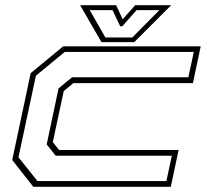

<svg xmlns="http://www.w3.org/2000/svg" viewBox="-20 -718 826 738"><path d="M108 0 27 -103 98 -437 223 -540H751.5L721.5 -398.5H262L225 -368L183 -172L207 -141.5H666.5L636.5 0ZM124 -22H619.5L640.5 -119.5H194L159.5 -163L205 -378L257 -421H704L725 -518.5H229L118 -427L51 -113.5ZM370 -556 288 -698H426.5L451.5 -644L499.5 -698H638L496 -556ZM385 -574H488.5L592.5 -679H505L450 -617H442L412.5 -679H325Z"/></svg>

Font: Tourney Expanded ExtraLight
Style: Italic
Weight: 200
Width: 7
Italic angle: -12°
Designer: Tyler Finck
Foundry: Etcetera Type Co
Version: Version 1.010; ttfautohint (v1.8.3)